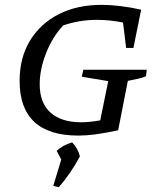

<svg xmlns="http://www.w3.org/2000/svg" viewBox="-20 -553 669 793"><path d="M304 7Q61 7 61 -219Q61 -314 103.5 -384.5Q146 -455 222 -494Q298 -533 401 -533Q433 -533 476 -528Q519 -523 563 -513L531 -355H501L488 -460Q433 -471 380 -471Q343 -471 308 -465Q273 -459 241 -448Q197 -401 170.5 -334Q144 -267 144 -205Q144 -128 188.5 -88Q233 -48 316 -48Q350 -48 394 -56L427 -218L318 -236L324 -265H586L583 -238Q569 -232 551.5 -228Q534 -224 508 -219L468 -15Q412 -3 374 2Q336 7 304 7ZM200 215 233 106 214 70Q240 46 278 35Q302 60 310 93Q272 164 223 220Z"/></svg>

Font: Piazzolla SC
Style: Italic
Weight: 400
Italic angle: -11.3°
Designer: Juan Pablo del Peral
Foundry: Huerta Tipografica
Version: Version 1.330